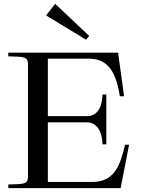

<svg xmlns="http://www.w3.org/2000/svg" viewBox="-20 -975 730 995"><path d="M23 -19V0H605L649 -225H628C604 -125 577 -32 458 -32H228V-341H429C472 -341 509 -309 511 -227H531V-485H511C509 -401 472 -373 429 -373H228V-671H437C517 -671 577 -635 601 -476H623L592 -702H23V-683C98 -680 125 -685 125 -642V-60C125 -17 98 -22 23 -19ZM219 -895 266 -955 442 -789 426 -769Z"/></svg>

Font: Ortica Linear
Style: Regular
Weight: 400
Designer: Benedetta Bovani
Foundry: Collletttivo
Version: Version 2.000;Glyphs 3.1.2 (3151)